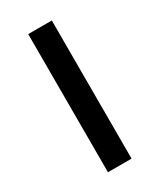

<svg xmlns="http://www.w3.org/2000/svg" viewBox="-143 -582 533 636"><g transform="rotate(-30 124.0 -264.0)"><path d="M166.5 -528.3V0H76.2V-528.3Z"/></g></svg>

Font: Vazirmatn UI
Style: Regular
Weight: 400
Designer: Saber Rastikerdar
Foundry: Saber Rastikerdar
Version: Version 33.003